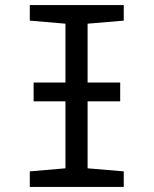

<svg xmlns="http://www.w3.org/2000/svg" viewBox="-20 -734 603 754"><path d="M97 0V-61L237 -73V-336H112V-410H237V-641L97 -653V-714H466V-653L324 -641V-410H452V-336H324V-73L466 -61V0Z"/></svg>

Font: Noto Sans Mono SemiCondensed
Style: Regular
Weight: 400
Width: 4
Designer: Monotype Design Team
Foundry: Monotype Imaging Inc.
Version: Version 2.014